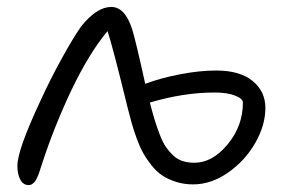

<svg xmlns="http://www.w3.org/2000/svg" viewBox="-20 -474 818 550"><path d="M62 56.2Q46.4 56.2 38.1 40.5Q29.8 24.9 29.8 1Q29.8 -44.4 96.2 -186Q124.5 -248 158.2 -308.8Q191.9 -369.6 212.9 -398.9Q257.3 -454.1 298.8 -454.1Q338.4 -454.1 358.9 -389.2Q368.2 -359.9 396 -233.9Q439.9 -250.5 495.8 -261.2Q551.8 -272 599.1 -272Q667.5 -272 703.9 -241.9Q740.2 -211.9 740.2 -165Q740.2 -115.2 711.2 -64.5Q682.1 -13.7 633.5 20.3Q585 54.2 533.2 54.2Q506.8 54.2 484.1 46.9Q461.4 39.6 444.8 28.6Q428.2 17.6 413.8 -0.7Q399.4 -19 389.9 -36.1Q380.4 -53.2 371.6 -77.4Q362.8 -101.6 357.7 -119.9Q352.5 -138.2 346.2 -163.1Q303.2 -339.4 288.1 -384.8Q235.8 -322.8 184.1 -214.8Q135.3 -111.8 100.1 -3.9Q99.1 -1 96.9 5.9Q94.7 12.7 93.8 15.9Q92.8 19 90.6 24.9Q88.4 30.8 86.9 33.7Q85.4 36.6 83.3 41Q81.1 45.4 78.9 47.4Q76.7 49.3 74 51.8Q71.3 54.2 68.4 55.2Q65.4 56.2 62 56.2ZM595.2 -209Q505.9 -209 409.2 -180.2Q417.5 -148.9 423.3 -129.9Q429.2 -110.8 437.7 -88.4Q446.3 -65.9 455.1 -53.2Q463.9 -40.5 475.8 -29.1Q487.8 -17.6 502.9 -12.7Q518.1 -7.8 537.1 -7.8Q588.4 -7.8 632.1 -60.5Q675.8 -113.3 675.8 -180.2Q675.8 -191.4 653.3 -200.2Q630.9 -209 595.2 -209Z"/></svg>

Font: Shantell Sans Bouncy
Style: Regular
Weight: 300
Designer: Stephen Nixon, Anya Danilova, Shantell Martin
Foundry: Arrow Type
Version: Version 1.006;[9816181b4]